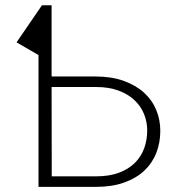

<svg xmlns="http://www.w3.org/2000/svg" viewBox="-20 -728 680 748"><path d="M181 -707.5V-430H352.5Q414.5 -430 461.8 -413Q509 -396 540.8 -367.2Q572.5 -338.5 588.5 -300Q604.5 -261.5 604.5 -218.5Q604.5 -172 588.8 -132Q573 -92 541.8 -62.8Q510.5 -33.5 463.5 -16.8Q416.5 0 354.5 0H130V-513.5L44.5 -563L143.5 -707.5ZM181 -389 181.5 -97V-41H354Q406 -41 443.8 -55.2Q481.5 -69.5 505.8 -93.8Q530 -118 541.8 -150.5Q553.5 -183 553.5 -219.5Q553.5 -253 541.2 -283.5Q529 -314 504.2 -337.5Q479.5 -361 442 -375Q404.5 -389 354.5 -389Z"/></svg>

Font: Lato Light
Style: Regular
Weight: 300
Designer: Lukasz Dziedzic
Foundry: tyPoland Lukasz Dziedzic
Version: Version 2.007; 2014-02-27